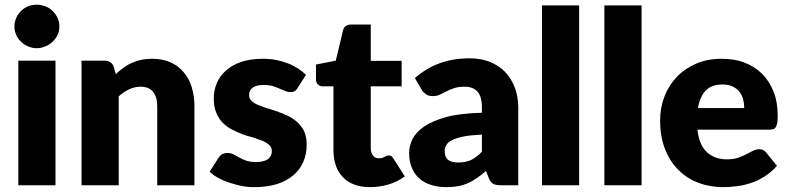

<svg xmlns="http://www.w3.org/2000/svg" viewBox="-20 -771 3281 799"><path d="M56.2 -518.6H210.9V0H56.2ZM219.7 -626Q212.9 -610.8 199.2 -597.7Q186 -584.5 168.9 -578.1Q150.4 -570.3 131.8 -570.3Q114.7 -570.3 96.7 -578.1Q80.6 -584.5 67.4 -597.7Q53.2 -610.8 47.4 -626Q40 -642.1 40 -660.6Q40 -678.7 47.4 -695.8Q53.2 -710.9 67.4 -725.1Q80.6 -738.3 96.7 -744.6Q114.3 -751.5 131.8 -751.5Q150.9 -751.5 168.9 -744.6Q186 -738.3 199.2 -725.1Q212.9 -711.4 219.7 -695.8Q227.1 -679.2 227.1 -660.6Q227.1 -642.1 219.7 -626Z M453.1 -492.7 461.9 -462.4Q476.1 -476.1 493.2 -488.3Q512.2 -502.4 527.8 -508.8Q547.4 -517.6 566.9 -522Q588.4 -526.4 613.3 -526.4Q654.8 -526.4 688.5 -512.2Q721.2 -497.6 743.7 -471.2Q767.1 -443.8 777.8 -408.7Q789.1 -371.1 789.1 -329.6V0H634.3V-329.6Q634.3 -367.2 616.7 -389.2Q599.1 -410.2 564.9 -410.2Q540.5 -410.2 517.6 -399.4Q494.1 -388.2 474.1 -370.1V0H319.3V-518.6H415Q444.3 -518.6 453.1 -492.7Z M1253.4 -459.5 1218.3 -404.8Q1212.4 -395 1206.1 -391.6Q1199.2 -387.7 1188.5 -387.7Q1176.8 -387.7 1166.5 -392.6Q1162.6 -394 1154.5 -397.5Q1146.5 -400.9 1143.1 -402.3Q1127.9 -408.7 1113.8 -413.1Q1097.7 -417.5 1077.6 -417.5Q1047.9 -417.5 1032.2 -406.7Q1016.6 -396 1016.6 -375Q1016.6 -360.4 1026.9 -351.1Q1037.1 -340.8 1053.7 -334.5Q1075.7 -325.2 1092.3 -320.3Q1118.7 -312.5 1136.2 -306.2Q1155.8 -299.3 1180.7 -287.6Q1201.2 -277.3 1218.8 -261.2Q1236.3 -245.1 1246.6 -222.7Q1256.3 -199.2 1256.3 -168.5Q1256.3 -130.4 1242.2 -97.7Q1228 -64.5 1200.7 -41.5Q1171.4 -17.1 1132.3 -4.9Q1090.3 7.8 1038.6 7.8Q1010.3 7.8 985.4 2.9Q963.9 -1.5 934.6 -10.7Q910.2 -18.6 888.2 -30.8Q870.6 -40 852.5 -56.2L888.2 -112.8Q894.5 -123 903.8 -128.9Q913.1 -134.3 927.2 -134.3Q940.9 -134.3 952.1 -128.4Q965.3 -121.1 975.1 -115.7Q992.7 -106.4 1004.4 -102.5Q1021.5 -96.7 1046.4 -96.7Q1064 -96.7 1077.1 -100.6Q1090.8 -104.5 1097.2 -110.4Q1104 -116.7 1107.9 -125Q1111.3 -132.3 1111.3 -141.6Q1111.3 -157.2 1101.1 -167Q1089.4 -177.7 1073.2 -184.6Q1043.5 -195.8 1035.2 -198.2Q1009.3 -205.1 990.2 -211.9Q973.6 -217.8 946.3 -231.4Q924.8 -242.2 907.2 -259.8Q890.1 -276.9 879.9 -301.8Q869.6 -326.7 869.6 -362.3Q869.6 -394.5 882.3 -425.3Q895 -455.1 920.4 -477.5Q946.3 -500.5 984.4 -513.7Q1023.4 -526.4 1074.2 -526.4Q1104 -526.4 1128.9 -521.5Q1151.9 -517.1 1177.7 -507.3Q1197.8 -500 1219.7 -486.3Q1239.3 -473.6 1253.4 -459.5Z M1519.5 7.8Q1481.9 7.8 1454.6 -2.9Q1426.3 -13.2 1407.2 -33.7Q1387.2 -53.7 1377.9 -81.1Q1367.7 -110.8 1367.7 -143.6V-411.6H1323.7Q1311 -411.6 1303.2 -419.4Q1294.9 -426.8 1294.9 -441.9V-502.4L1377.4 -518.6L1407.7 -645Q1413.6 -668.9 1441.9 -668.9H1522.9V-517.6H1651.4V-411.6H1522.9V-153.8Q1522.9 -135.7 1531.7 -124.5Q1540 -112.3 1556.6 -112.3Q1565.9 -112.3 1571.3 -114.3Q1573.7 -114.7 1581.1 -118.7Q1582.5 -119.1 1585.2 -120.4Q1587.9 -121.6 1589.4 -122.6Q1593.3 -124 1597.7 -124Q1605 -124 1609.4 -121.1Q1612.8 -117.7 1617.7 -110.4L1664.6 -37.1Q1634.3 -14.6 1597.2 -3.4Q1559.1 7.8 1519.5 7.8Z M1985.4 -139.2V-210.9Q1937.5 -208.5 1909.2 -203.1Q1880.4 -197.3 1861.3 -188Q1844.7 -179.7 1837.4 -167.5Q1830.6 -156.2 1830.6 -142.6Q1830.6 -116.2 1845.2 -105.5Q1858.9 -94.7 1887.7 -94.7Q1917.5 -94.7 1939.9 -105Q1960.4 -114.3 1985.4 -139.2ZM1734.4 -397.9 1706.5 -446.3Q1755.9 -488.8 1811 -508.3Q1866.7 -528.3 1933.6 -528.3Q1980.5 -528.3 2018.6 -513.7Q2057.6 -497.1 2082.5 -471.2Q2108.4 -443.8 2122.6 -405.8Q2136.7 -367.7 2136.7 -324.2V0H2065.4Q2043.5 0 2032.7 -5.9Q2021 -12.2 2013.7 -30.8L2002.4 -59.6Q1981 -41 1964.8 -30.3Q1943.4 -15.6 1928.2 -9.3Q1907.2 0 1887.2 3.4Q1865.2 7.8 1838.4 7.8Q1802.2 7.8 1773.9 -1.5Q1745.6 -9.8 1725.1 -28.3Q1704.1 -46.9 1693.4 -73.7Q1682.6 -99.6 1682.6 -134.8Q1682.6 -163.1 1696.3 -191.9Q1710 -219.7 1745.1 -244.6Q1779.8 -268.1 1837.9 -284.2Q1893.6 -299.3 1985.4 -301.8V-324.2Q1985.4 -370.1 1966.8 -390.1Q1948.2 -410.2 1913.6 -410.2Q1887.7 -410.2 1868.7 -403.8Q1850.1 -397.5 1837.4 -390.6Q1818.8 -380.9 1810.5 -377Q1798.3 -371.1 1779.3 -371.1Q1763.2 -371.1 1752.4 -378.9Q1740.7 -387.7 1734.4 -397.9Z M2235.4 -748.5H2390.1V0H2235.4Z M2495.1 -748.5H2649.9V0H2495.1Z M2884.3 -321.3H3077.1Q3077.1 -339.8 3072.8 -357.4Q3067.9 -375 3057.1 -389.2Q3044.9 -403.8 3028.8 -411.1Q3010.7 -419.4 2986.3 -419.4Q2941.9 -419.4 2917 -394.5Q2892.6 -369.1 2884.3 -321.3ZM3181.2 -231.4H2882.3Q2889.6 -167 2921.9 -137.7Q2954.6 -107.9 3003.9 -107.9Q3031.7 -107.9 3050.8 -114.3Q3066.9 -119.6 3085.4 -128.9Q3090.8 -131.8 3100.8 -137Q3110.8 -142.1 3113.8 -143.6Q3126 -149.9 3140.1 -149.9Q3158.2 -149.9 3168 -136.7L3213.4 -81.1Q3190.9 -55.2 3161.6 -36.6Q3132.8 -18.6 3104.5 -9.3Q3074.7 0.5 3046.4 3.9Q3015.1 7.8 2990.2 7.8Q2934.1 7.8 2888.2 -9.8Q2839.8 -27.3 2804.7 -62.5Q2768.1 -98.1 2748 -149.4Q2727.1 -200.7 2727.1 -270.5Q2727.1 -323.7 2745.1 -369.1Q2762.7 -415.5 2796.4 -450.7Q2829.1 -485.4 2876.5 -505.9Q2923.8 -526.4 2982.9 -526.4Q3036.6 -526.4 3077.6 -510.7Q3121.1 -494.1 3151.4 -463.9Q3181.6 -433.6 3199.2 -389.6Q3216.3 -347.2 3216.3 -289.1Q3216.3 -271.5 3214.8 -260.7Q3213.4 -251.5 3209 -243.2Q3205.1 -235.8 3198.7 -233.9Q3191.4 -231.4 3181.2 -231.4Z"/></svg>

Font: Lato-ExtraBold
Style: Regular
Weight: 500
Designer: Lukasz Dziedzic with Adam Twardoch and Botio Nikoltchev
Foundry: tyPoland Lukasz Dziedzic
Version: ""